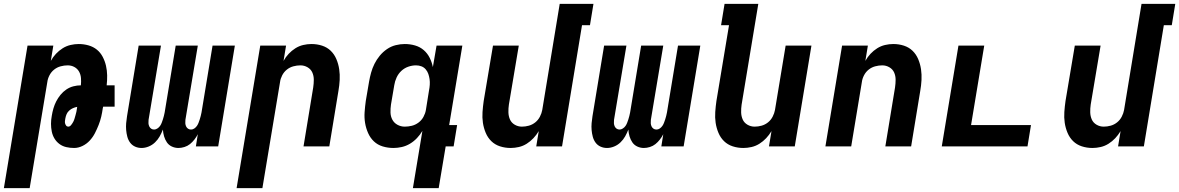

<svg xmlns="http://www.w3.org/2000/svg" viewBox="-33 -755 6080 990"><path d="M-13 215 109 -520H242L229 -441Q240 -461 255.5 -477.5Q271 -494 290 -506Q309 -518 330.5 -523Q352 -528 373 -528Q399 -528 423.5 -521Q448 -514 466.5 -499Q485 -484 496.5 -462Q508 -440 513.5 -416Q519 -392 519.5 -366.5Q520 -341 517 -315H558V-205H499L497 -197Q494 -175 489 -153.5Q484 -132 475.5 -110.5Q467 -89 456.5 -68.5Q446 -48 430 -30.5Q414 -13 392.5 -2.5Q371 8 349 8Q328 8 308.5 3.5Q289 -1 273.5 -12.5Q258 -24 248 -40.5Q238 -57 234 -76.5Q230 -96 230 -116.5Q230 -137 234 -158Q237 -177 242.5 -196Q248 -215 257 -232.5Q266 -250 279 -266Q292 -282 309 -293.5Q326 -305 345.5 -310Q365 -315 384 -315Q386 -334 384.5 -352.5Q383 -371 374.5 -386Q366 -401 350.5 -409.5Q335 -418 316 -418Q298 -418 279.5 -413Q261 -408 246 -396Q231 -384 222 -366.5Q213 -349 211 -332L120 215ZM319 -102Q327 -102 333.5 -110Q340 -118 344.5 -126.5Q349 -135 351.5 -144Q354 -153 356.5 -161.5Q359 -170 361 -179Q363 -188 364 -197L365 -204Q354 -202 343.5 -197.5Q333 -193 324 -185Q315 -177 310.5 -166.5Q306 -156 304 -145Q303 -139 302 -132Q301 -125 302.5 -119Q304 -113 308 -107.5Q312 -102 319 -102Z M697 8Q679 8 663.5 1Q648 -6 638 -19.5Q628 -33 623.5 -50Q619 -67 617.5 -84.5Q616 -102 617.5 -120Q619 -138 622 -156L682 -520H797L733 -137Q732 -128 732.5 -119.5Q733 -111 736.5 -103.5Q740 -96 746.5 -91.5Q753 -87 762 -87Q770 -87 778.5 -92.5Q787 -98 792.5 -106Q798 -114 801 -122.5Q804 -131 807 -139.5Q810 -148 812 -157Q814 -166 816 -175L873 -520H987L923 -137Q922 -128 922.5 -119.5Q923 -111 926.5 -103.5Q930 -96 936.5 -91.5Q943 -87 952 -87Q961 -87 969 -92.5Q977 -98 982.5 -106Q988 -114 991 -122.5Q994 -131 997 -139.5Q1000 -148 1002 -157Q1004 -166 1006 -175L1063 -520H1178L1092 0H977L987 -63Q980 -49 969.5 -35.5Q959 -22 946.5 -12Q934 -2 918 3Q902 8 887 8Q869 8 853 0.5Q837 -7 827.5 -21Q818 -35 813 -52Q808 -69 807 -87Q800 -69 790.5 -52Q781 -35 766.5 -21Q752 -7 733.5 0.5Q715 8 697 8Z M1187 215 1309 -520H1442L1429 -441Q1440 -461 1455.5 -477.5Q1471 -494 1490 -506Q1509 -518 1530.5 -523Q1552 -528 1573 -528Q1602 -528 1628 -519.5Q1654 -511 1672.5 -493Q1691 -475 1701.5 -450Q1712 -425 1716 -398Q1720 -371 1718.5 -342.5Q1717 -314 1712 -286L1665 0H1532L1582 -304Q1585 -324 1585 -344Q1585 -364 1577.5 -381Q1570 -398 1553 -408Q1536 -418 1516 -418Q1498 -418 1479.5 -413Q1461 -408 1446 -396Q1431 -384 1422 -366.5Q1413 -349 1411 -332L1320 215Z M2054 -102Q2072 -102 2090.5 -106.5Q2109 -111 2125 -123Q2141 -135 2150.5 -152.5Q2160 -170 2163 -188L2179 -288Q2182 -303 2183 -318Q2184 -333 2182 -347Q2180 -361 2175.5 -374Q2171 -387 2162 -397.5Q2153 -408 2140 -413Q2127 -418 2112 -418Q2092 -418 2072 -411Q2052 -404 2036.5 -389.5Q2021 -375 2012 -355.5Q2003 -336 2000 -316L1983 -216Q1980 -196 1980.5 -175.5Q1981 -155 1990 -138Q1999 -121 2016.5 -111.5Q2034 -102 2054 -102ZM2096 215 2145 -80Q2133 -60 2117 -43Q2101 -26 2081 -14Q2061 -2 2039 3Q2017 8 1996 8Q1967 8 1940.5 0Q1914 -8 1895 -26Q1876 -44 1865 -69Q1854 -94 1849.5 -121Q1845 -148 1847 -176.5Q1849 -205 1853 -234L1870 -334Q1874 -357 1880.5 -380.5Q1887 -404 1898 -426Q1909 -448 1925 -467.5Q1941 -487 1962 -501.5Q1983 -516 2007 -522Q2031 -528 2054 -528Q2082 -528 2107.5 -520.5Q2133 -513 2152 -496.5Q2171 -480 2182.5 -457Q2194 -434 2199 -409L2218 -520H2351L2283 -110H2324L2306 0H2265L2229 215Z M2600 8Q2571 8 2545 -0.5Q2519 -9 2500.5 -27Q2482 -45 2471.5 -70Q2461 -95 2457 -122Q2453 -149 2455 -177.5Q2457 -206 2461 -234L2509 -520H2642L2591 -216Q2588 -196 2588.5 -176Q2589 -156 2596.5 -139Q2604 -122 2621 -112Q2638 -102 2658 -102Q2676 -102 2694 -107Q2712 -112 2727 -124Q2742 -136 2751 -153.5Q2760 -171 2763 -188L2853 -735H3027L3009 -625H2968L2865 0H2732L2745 -79Q2733 -59 2717.5 -42.5Q2702 -26 2683 -14Q2664 -2 2642.5 3Q2621 8 2600 8Z M3097 8Q3079 8 3063.5 1Q3048 -6 3038 -19.5Q3028 -33 3023.5 -50Q3019 -67 3017.5 -84.5Q3016 -102 3017.5 -120Q3019 -138 3022 -156L3082 -520H3197L3133 -137Q3132 -128 3132.5 -119.5Q3133 -111 3136.5 -103.5Q3140 -96 3146.5 -91.5Q3153 -87 3162 -87Q3170 -87 3178.5 -92.5Q3187 -98 3192.5 -106Q3198 -114 3201 -122.5Q3204 -131 3207 -139.5Q3210 -148 3212 -157Q3214 -166 3216 -175L3273 -520H3387L3323 -137Q3322 -128 3322.5 -119.5Q3323 -111 3326.5 -103.5Q3330 -96 3336.5 -91.5Q3343 -87 3352 -87Q3361 -87 3369 -92.5Q3377 -98 3382.5 -106Q3388 -114 3391 -122.5Q3394 -131 3397 -139.5Q3400 -148 3402 -157Q3404 -166 3406 -175L3463 -520H3578L3492 0H3377L3387 -63Q3380 -49 3369.5 -35.5Q3359 -22 3346.5 -12Q3334 -2 3318 3Q3302 8 3287 8Q3269 8 3253 0.5Q3237 -7 3227.5 -21Q3218 -35 3213 -52Q3208 -69 3207 -87Q3200 -69 3190.5 -52Q3181 -35 3166.5 -21Q3152 -7 3133.5 0.5Q3115 8 3097 8Z M3800 8Q3771 8 3745 -0.5Q3719 -9 3700.5 -27Q3682 -45 3671.5 -70Q3661 -95 3657 -122Q3653 -149 3655 -177.5Q3657 -206 3661 -234L3726 -625H3685L3703 -735H3877L3791 -216Q3788 -196 3788.5 -176Q3789 -156 3796.5 -139Q3804 -122 3821 -112Q3838 -102 3858 -102Q3876 -102 3894 -107Q3912 -112 3927 -124Q3942 -136 3951 -153.5Q3960 -171 3963 -188L4018 -520H4151L4065 0H3932L3945 -79Q3933 -59 3917.5 -42.5Q3902 -26 3883 -14Q3864 -2 3842.5 3Q3821 8 3800 8Z M4223 0 4309 -520H4442L4429 -441Q4440 -461 4455.5 -477.5Q4471 -494 4490 -506Q4509 -518 4530.5 -523Q4552 -528 4573 -528Q4602 -528 4628 -519.5Q4654 -511 4672.5 -493Q4691 -475 4701.5 -450Q4712 -425 4716 -398Q4720 -371 4718.5 -342.5Q4717 -314 4712 -286L4665 0H4532L4582 -304Q4585 -324 4585 -344Q4585 -364 4577.5 -381Q4570 -398 4553 -408Q4536 -418 4516 -418Q4498 -418 4479.5 -413Q4461 -408 4446 -396Q4431 -384 4422 -366.5Q4413 -349 4411 -332L4356 0Z M4823 0 4909 -520H5042L4974 -110H5283L5265 0Z M5600 8Q5571 8 5545 -0.5Q5519 -9 5500.5 -27Q5482 -45 5471.5 -70Q5461 -95 5457 -122Q5453 -149 5455 -177.5Q5457 -206 5461 -234L5509 -520H5642L5591 -216Q5588 -196 5588.5 -176Q5589 -156 5596.5 -139Q5604 -122 5621 -112Q5638 -102 5658 -102Q5676 -102 5694 -107Q5712 -112 5727 -124Q5742 -136 5751 -153.5Q5760 -171 5763 -188L5853 -735H6027L6009 -625H5968L5865 0H5732L5745 -79Q5733 -59 5717.5 -42.5Q5702 -26 5683 -14Q5664 -2 5642.5 3Q5621 8 5600 8Z"/></svg>

Font: Iosevka XBd Ex Obl
Style: Regular
Weight: 800
Width: 7
Italic angle: -9°
Monospace: yes
Designer: Belleve Invis
Foundry: Belleve Invis
Version: Version 32.5.0; ttfautohint (v1.8.4)